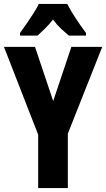

<svg xmlns="http://www.w3.org/2000/svg" viewBox="-20 -951 537 971"><path d="M249 -440 341 -714H497L323 -275V0H173V-270L0 -714H157ZM320 -931Q337 -898 361.5 -860.5Q386 -823 415 -784V-771H328Q311 -785 289.5 -805Q268 -825 248 -852Q227 -825 205 -804Q183 -783 170 -771H81V-784Q95 -803 114 -830.5Q133 -858 150.5 -885.5Q168 -913 176 -931Z"/></svg>

Font: Noto Sans Tamil ExtraCondensed ExtraBold
Style: Regular
Weight: 800
Width: 2
Designer: Jelle Bosma - Monotype Design Team
Foundry: Monotype Imaging Inc.
Version: Version 2.004; ttfautohint (v1.8.4.7-5d5b)